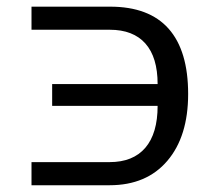

<svg xmlns="http://www.w3.org/2000/svg" viewBox="-20 -548 640 568"><path d="M73.2 -68.4H304.2Q373.5 -68.4 409.9 -110.8Q446.3 -153.3 446.3 -234.9H134.3V-299.3H446.3Q446.3 -378.4 410.2 -419.2Q374 -460 304.7 -460H73.2V-528.3H305.7Q420.9 -528.3 478.8 -463.1Q536.6 -397.9 536.6 -270Q536.6 -144.5 475.1 -72.3Q413.6 0 304.2 0H73.2Z"/></svg>

Font: Liberation Mono
Style: Regular
Weight: 400
Monospace: yes
Designer: Steve Matteson
Foundry: Ascender Corporation
Version: Version 2.1.5